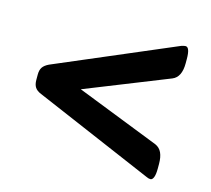

<svg xmlns="http://www.w3.org/2000/svg" viewBox="-69 -496 624 568"><g transform="rotate(15 243.0 -212.5)"><path d="M422.4 -12.2 57.6 -168.5Q44.4 -173.8 38.8 -182.4Q33.2 -190.9 33.2 -205.1V-221.7Q33.2 -235.4 38.8 -243.7Q44.4 -252 57.6 -258.3L420.9 -413.1Q429.2 -416 434.1 -416Q447.3 -416 447.3 -379.9V-366.7Q447.3 -324.2 420.9 -313.5L167.5 -212.4L422.4 -112.3Q436 -106.4 442.1 -93Q448.2 -79.6 448.2 -59.1V-44.9Q448.2 -26.9 444.6 -17.8Q440.9 -8.8 435.1 -8.8Q429.2 -8.8 422.4 -12.2Z"/></g></svg>

Font: Jaldi
Style: Bold
Weight: 400
Designer: Pablo Cosgaya and Nicolas Silva
Foundry: Omnibus-Type
Version: Version 1.007